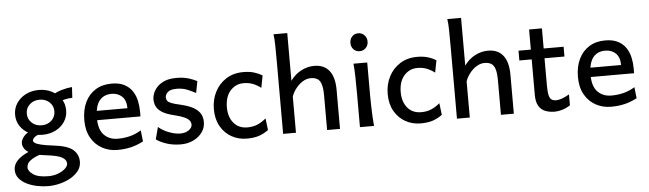

<svg xmlns="http://www.w3.org/2000/svg" viewBox="-57 -1016 5065 1499"><g transform="rotate(-5 2475.5 -267.0)"><path d="M163.6 -192.9 253.9 -170.9Q211.4 -158.7 194.8 -144Q178.2 -129.4 178.2 -116.7Q178.2 -107.9 191.4 -98.9Q204.6 -89.8 238.8 -81.3Q272.9 -72.8 335.9 -65.4Q444.8 -52.7 487.1 -16.1Q529.3 20.5 529.3 78.1Q529.3 117.7 505.6 148.7Q481.9 179.7 443.1 201.7Q404.3 223.6 358.2 235.1Q312 246.6 267.1 246.6Q223.6 246.6 179.7 237.5Q135.7 228.5 98.9 210.2Q62 191.9 39.3 163.8Q16.6 135.7 16.6 97.7Q16.6 16.1 145 -36.6Q164.6 -34.2 185.5 -29.8Q206.5 -25.4 221.4 -20.3Q236.3 -15.1 237.8 -9.8Q184.6 8.8 158.9 25.6Q133.3 42.5 125.5 57.9Q117.7 73.2 117.7 87.9Q117.7 115.7 156 142.6Q194.3 169.4 274.4 169.4Q316.4 169.4 351.6 156Q386.7 142.6 407.7 122.6Q428.7 102.5 428.7 83Q428.7 54.2 394.8 34.7Q360.8 15.1 266.1 4.4Q198.2 -3.4 159.9 -20.3Q121.6 -37.1 106 -59.3Q90.3 -81.5 90.3 -105Q90.3 -127 109.4 -153.1Q128.4 -179.2 163.6 -192.9ZM518.6 -507.8 513.7 -423.8Q459 -423.8 394 -397L362.3 -459Q394.5 -480 438.2 -492.7Q481.9 -505.4 518.6 -507.8ZM57.1 -331.1Q57.1 -380.9 83.5 -420.9Q109.9 -460.9 155.3 -484.4Q200.7 -507.8 257.3 -507.8Q314 -507.8 359.4 -484.6Q404.8 -461.4 431.2 -421.6Q457.5 -381.8 457.5 -332Q457.5 -281.7 431.2 -241.9Q404.8 -202.1 359.4 -179.4Q314 -156.7 257.3 -156.7Q200.7 -156.7 155.3 -179.2Q109.9 -201.7 83.5 -241Q57.1 -280.3 57.1 -331.1ZM148.9 -332Q148.9 -288.6 179.7 -259.8Q210.4 -231 257.3 -231Q304.2 -231 334.7 -259.8Q365.2 -288.6 365.2 -332Q365.2 -374.5 334.7 -403.1Q304.2 -431.6 257.3 -431.6Q210.4 -431.6 179.7 -403.1Q148.9 -374.5 148.9 -332Z M1031.2 -232.9H665V-305.7H935.5Q935.5 -366.2 903.8 -397.2Q872.1 -428.2 820.8 -428.2Q759.3 -428.2 725.3 -384.8Q691.4 -341.3 691.4 -246.6Q691.4 -159.2 732.7 -116.9Q773.9 -74.7 840.3 -74.7Q887.7 -74.7 933.3 -85.7Q979 -96.7 1023.9 -124L1033.7 -36.6Q981.9 -9.8 933.3 1.2Q884.8 12.2 828.1 12.2Q765.6 12.2 711.7 -16.6Q657.7 -45.4 624.8 -102.1Q591.8 -158.7 591.8 -241.7Q591.8 -322.8 620.6 -382.3Q649.4 -441.9 702.4 -474.9Q755.4 -507.8 828.1 -507.8Q888.7 -507.8 928.2 -487.1Q967.8 -466.3 990.5 -431.9Q1013.2 -397.5 1022.2 -355.7Q1031.2 -314 1031.2 -271.5Q1031.2 -265.1 1031.2 -252.4Q1031.2 -239.7 1031.2 -232.9Z M1497.6 -468.8 1480 -377Q1454.6 -391.1 1416.5 -407.2Q1378.4 -423.3 1332 -423.3Q1280.3 -423.3 1260.7 -403.8Q1241.2 -384.3 1241.2 -364.3Q1241.2 -348.1 1248.8 -336.9Q1256.3 -325.7 1280.3 -316.2Q1304.2 -306.6 1354 -295.9Q1399.4 -285.6 1437.3 -268.1Q1475.1 -250.5 1497.8 -221.2Q1520.5 -191.9 1520.5 -146Q1520.5 -101.6 1494.6 -65.7Q1468.8 -29.8 1424.8 -8.8Q1380.9 12.2 1327.1 12.2Q1266.1 12.2 1215.1 -4.6Q1164.1 -21.5 1134.8 -43.9L1159.7 -138.7Q1193.4 -109.4 1241.5 -91.1Q1289.6 -72.8 1329.6 -72.8Q1370.6 -72.8 1396.7 -91.6Q1422.9 -110.4 1422.9 -133.8Q1422.9 -151.4 1412.4 -166Q1401.9 -180.7 1373.8 -193.8Q1345.7 -207 1293 -219.7Q1231.4 -234.4 1199.2 -255.4Q1167 -276.4 1155.3 -302.5Q1143.6 -328.6 1143.6 -359.4Q1143.6 -376.5 1152.3 -401.4Q1161.1 -426.3 1182.9 -450.7Q1204.6 -475.1 1241.9 -491.5Q1279.3 -507.8 1336.9 -507.8Q1391.1 -507.8 1431.2 -495.4Q1471.2 -482.9 1497.6 -468.8Z M2013.7 -40Q1977.1 -13.2 1938 -0.5Q1898.9 12.2 1844.2 12.2Q1778.3 12.2 1724.6 -18.1Q1670.9 -48.3 1638.9 -104.5Q1606.9 -160.6 1606.9 -239.3Q1606.9 -313.5 1638.2 -374.5Q1669.4 -435.5 1726.6 -471.7Q1783.7 -507.8 1860.8 -507.8Q1909.7 -507.8 1945.8 -496.6Q1981.9 -485.4 2008.8 -467.8L1990.7 -373Q1959 -397 1926.8 -409.2Q1894.5 -421.4 1856 -421.4Q1793 -421.4 1751.2 -374.3Q1709.5 -327.1 1709.5 -244.1Q1709.5 -168.5 1748.5 -121.6Q1787.6 -74.7 1856 -74.7Q1899.9 -74.7 1935.3 -89.8Q1970.7 -105 2002.4 -132.3Z M2229.5 -283.2V0H2128.9Q2128.9 -59.1 2128.9 -125.7Q2128.9 -192.4 2128.9 -258.8Q2128.9 -325.2 2128.9 -384.3Q2128.9 -443.4 2128.9 -487.1Q2128.9 -530.8 2128.9 -551.8Q2128.9 -630.4 2127.9 -690.2Q2127 -750 2121.6 -781.2H2229.5Q2229.5 -724.6 2229.5 -662.1Q2229.5 -599.6 2229.5 -543.9Q2229.5 -488.3 2229.5 -450.9Q2229.5 -413.6 2229.5 -407.2Q2265.6 -457.5 2315.2 -482.7Q2364.7 -507.8 2416 -507.8Q2493.2 -507.8 2533.9 -456.8Q2574.7 -405.8 2574.7 -305.2Q2574.7 -283.2 2574.7 -246.6Q2574.7 -210 2574.7 -166.5Q2574.7 -123 2574.7 -79.6Q2574.7 -36.1 2574.7 0H2473.6Q2473.6 -32.7 2473.6 -71.5Q2473.6 -110.4 2473.6 -148.7Q2473.6 -187 2473.6 -218.8Q2473.6 -250.5 2473.6 -268.6Q2473.6 -326.7 2463.6 -358.4Q2453.6 -390.1 2432.9 -402.3Q2412.1 -414.6 2380.9 -414.6Q2347.7 -414.6 2316.7 -394.8Q2285.6 -375 2262.7 -344.7Q2239.7 -314.5 2229.5 -283.2Z M2723.6 -498H2831.5Q2831.5 -430.2 2831.5 -359.4Q2831.5 -288.6 2831.5 -231.9Q2831.5 -200.7 2832.8 -156Q2834 -111.3 2836.2 -68.8Q2838.4 -26.4 2841.3 0H2731Q2731 -35.2 2731 -82.5Q2731 -129.9 2731 -177Q2731 -224.1 2731 -258.8Q2731 -330.1 2729.5 -394.8Q2728 -459.5 2723.6 -498ZM2713.9 -661.1Q2713.9 -690.4 2732.4 -710.9Q2751 -731.4 2780.3 -731.4Q2810.1 -731.4 2829.3 -710.9Q2848.6 -690.4 2848.6 -661.1Q2848.6 -631.3 2829.3 -611.1Q2810.1 -590.8 2780.3 -590.8Q2751 -590.8 2732.4 -611.1Q2713.9 -631.3 2713.9 -661.1Z M3376 -40Q3339.4 -13.2 3300.3 -0.5Q3261.2 12.2 3206.5 12.2Q3140.6 12.2 3086.9 -18.1Q3033.2 -48.3 3001.2 -104.5Q2969.2 -160.6 2969.2 -239.3Q2969.2 -313.5 3000.5 -374.5Q3031.7 -435.5 3088.9 -471.7Q3146 -507.8 3223.1 -507.8Q3272 -507.8 3308.1 -496.6Q3344.2 -485.4 3371.1 -467.8L3353 -373Q3321.3 -397 3289.1 -409.2Q3256.8 -421.4 3218.3 -421.4Q3155.3 -421.4 3113.5 -374.3Q3071.8 -327.1 3071.8 -244.1Q3071.8 -168.5 3110.8 -121.6Q3149.9 -74.7 3218.3 -74.7Q3262.2 -74.7 3297.6 -89.8Q3333 -105 3364.7 -132.3Z M3591.8 -283.2V0H3491.2Q3491.2 -59.1 3491.2 -125.7Q3491.2 -192.4 3491.2 -258.8Q3491.2 -325.2 3491.2 -384.3Q3491.2 -443.4 3491.2 -487.1Q3491.2 -530.8 3491.2 -551.8Q3491.2 -630.4 3490.2 -690.2Q3489.3 -750 3483.9 -781.2H3591.8Q3591.8 -724.6 3591.8 -662.1Q3591.8 -599.6 3591.8 -543.9Q3591.8 -488.3 3591.8 -450.9Q3591.8 -413.6 3591.8 -407.2Q3627.9 -457.5 3677.5 -482.7Q3727.1 -507.8 3778.3 -507.8Q3855.5 -507.8 3896.2 -456.8Q3937 -405.8 3937 -305.2Q3937 -283.2 3937 -246.6Q3937 -210 3937 -166.5Q3937 -123 3937 -79.6Q3937 -36.1 3937 0H3835.9Q3835.9 -32.7 3835.9 -71.5Q3835.9 -110.4 3835.9 -148.7Q3835.9 -187 3835.9 -218.8Q3835.9 -250.5 3835.9 -268.6Q3835.9 -326.7 3825.9 -358.4Q3815.9 -390.1 3795.2 -402.3Q3774.4 -414.6 3743.2 -414.6Q3710 -414.6 3679 -394.8Q3647.9 -375 3625 -344.7Q3602.1 -314.5 3591.8 -283.2Z M4378.9 -112.3V-26.9Q4345.2 -5.4 4314 3.4Q4282.7 12.2 4256.8 12.2Q4217.3 12.2 4184.3 -0.2Q4151.4 -12.7 4132.1 -44.2Q4112.8 -75.7 4112.8 -131.8Q4112.8 -163.1 4112.8 -220.9Q4112.8 -278.8 4112.8 -351.1Q4112.8 -423.3 4112.8 -499.8Q4112.8 -576.2 4112.8 -644.5H4213.4Q4213.4 -584.5 4213.4 -517.3Q4213.4 -450.2 4213.4 -387.2Q4213.4 -324.2 4213.4 -274.2Q4213.4 -224.1 4213.4 -198.2Q4213.4 -147 4219.7 -120.6Q4226.1 -94.2 4240 -85Q4253.9 -75.7 4275.9 -75.7Q4314.9 -75.7 4378.9 -112.3ZM4369.6 -410.2H4016.1V-486.8H4369.6Z M4899.9 -232.9H4533.7V-305.7H4804.2Q4804.2 -366.2 4772.5 -397.2Q4740.7 -428.2 4689.5 -428.2Q4627.9 -428.2 4594 -384.8Q4560.1 -341.3 4560.1 -246.6Q4560.1 -159.2 4601.3 -116.9Q4642.6 -74.7 4709 -74.7Q4756.3 -74.7 4802 -85.7Q4847.7 -96.7 4892.6 -124L4902.3 -36.6Q4850.6 -9.8 4802 1.2Q4753.4 12.2 4696.8 12.2Q4634.3 12.2 4580.3 -16.6Q4526.4 -45.4 4493.4 -102.1Q4460.4 -158.7 4460.4 -241.7Q4460.4 -322.8 4489.3 -382.3Q4518.1 -441.9 4571 -474.9Q4624 -507.8 4696.8 -507.8Q4757.3 -507.8 4796.9 -487.1Q4836.4 -466.3 4859.1 -431.9Q4881.8 -397.5 4890.9 -355.7Q4899.9 -314 4899.9 -271.5Q4899.9 -265.1 4899.9 -252.4Q4899.9 -239.7 4899.9 -232.9Z"/></g></svg>

Font: Kanchenjunga Medium
Style: Regular
Weight: 500
Version: Version 2.001